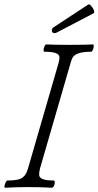

<svg xmlns="http://www.w3.org/2000/svg" viewBox="-20 -876 461 899"><path d="M244.6 -723.1Q235.4 -718.8 229 -722.2Q222.7 -725.6 222.7 -734.1Q222.7 -742.7 230.5 -748L393.6 -855Q397.9 -857.9 406.7 -848.4Q415.5 -838.9 419.4 -828.6Q423.3 -818.4 418.5 -814ZM5.4 2.9Q-3.4 2.9 3.9 -15.6Q9.8 -30.8 14.6 -30.8Q42 -30.8 59.6 -34.2Q77.1 -37.6 87.2 -45.9Q97.2 -54.2 101.8 -63Q106.4 -71.8 111.3 -87.9L253.4 -578.1Q258.8 -595.7 258.5 -608.2Q258.3 -620.6 241.5 -627.2Q224.6 -633.8 187.5 -633.8Q183.6 -635.3 184.1 -642.8Q184.6 -650.4 188.5 -659.2Q192.4 -668 196.3 -668Q233.4 -666 305.7 -666Q379.4 -666 415.5 -668Q419.4 -666.5 418.9 -658.9Q418.5 -651.4 414.8 -642.6Q411.1 -633.8 407.7 -633.8Q370.1 -633.8 349.9 -627Q329.6 -620.1 322.3 -609.6Q314.9 -599.1 309.6 -578.1L167.5 -87.9Q162.6 -69.3 163.3 -56.6Q164.1 -43.9 180.4 -37.4Q196.8 -30.8 232.4 -30.8Q236.3 -29.3 236.6 -22Q236.8 -14.6 232.7 -5.9Q228.5 2.9 222.7 2.9Q167 0 114.3 0Q59.6 0 5.4 2.9Z"/></svg>

Font: Junicode SmCond Light
Style: Italic
Weight: 300
Width: 4
Italic angle: -11°
Designer: Peter S. Baker
Version: Version 2.206